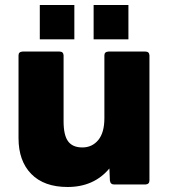

<svg xmlns="http://www.w3.org/2000/svg" viewBox="-20 -737 675 767"><path d="M250 10Q156 10 105 -42Q54 -94 54 -185V-516Q54 -530 70 -531H218Q233 -531 234 -516V-252Q234 -197 252 -172.5Q270 -148 309 -148Q348 -148 372.5 -177.5Q397 -207 397 -265V-516Q397 -530 413 -531H561Q576 -531 577 -516V-16Q577 -1 561 0H436Q421 0 419 -16L417 -64Q355 10 250 10ZM493 -580H354V-717H493ZM277 -580H139V-717H277Z"/></svg>

Font: YamahaIndonesia935. App XBold
Style: Regular
Weight: 800
Designer: Dalton Maag Ltd
Foundry: Dalton Maag Ltd
Version: Version 1.002; January 01, 2024; Regular/Italic